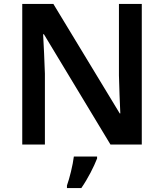

<svg xmlns="http://www.w3.org/2000/svg" viewBox="-20 -785 833 975"><path d="M700 -51V-765H584V-402C585 -337 589 -262 591 -209H588L251 -765H93V-51H208V-411C206 -481 202 -551 199 -611H203L541 -51ZM473 20V10H355C350 53 333 121 320 157V170H393C427 121 457 61 473 20Z"/></svg>

Font: Noto Sans Tamil UI SemiBold
Style: Regular
Weight: 600
Designer: Jelle Bosma - Monotype Design Team
Foundry: Monotype Imaging Inc.
Version: Version 2.004